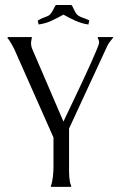

<svg xmlns="http://www.w3.org/2000/svg" viewBox="-20 -732 474 752"><path d="M8.8 -583 11.2 -586.9H103Q103.5 -586.9 104 -586.7Q104.5 -586.4 105 -586.4Q104.5 -580.6 103 -574.7Q101.6 -568.8 101.6 -563Q101.6 -550.8 106.9 -538.6L228.5 -255.9Q232.9 -265.6 245.1 -291Q257.3 -316.4 272.9 -349.1Q288.6 -381.8 305.4 -418Q322.3 -454.1 336.2 -485.1Q350.1 -516.1 359.1 -538.1Q368.2 -560.1 368.2 -564.5Q368.2 -569.3 366.7 -574.2Q365.2 -579.1 362.8 -583V-586.4Q363.8 -586.4 364.5 -586.7Q365.2 -586.9 366.2 -586.9H420.9Q421.4 -586.9 422.6 -586.4Q423.8 -585.9 424.3 -585.9Q417.5 -577.6 410.6 -568.8Q403.8 -560.1 399.4 -550.3L250.5 -228.5V-78.6Q250.5 -70.3 250.5 -60.5Q250.5 -50.8 251.2 -40.5Q252 -30.3 253.7 -20.8Q255.4 -11.2 258.8 -3.9V-1L258.3 0H182.1Q181.6 0 180.7 -0.5Q179.7 -1 179.2 -1V-3.9Q182.1 -10.7 184.1 -20.5Q186 -30.3 187.3 -40.5Q188.5 -50.8 189 -60.8Q189.5 -70.8 189.5 -78.6V-193.4L36.6 -538.1Q35.2 -541.5 31.5 -548.1Q27.8 -554.7 23.9 -561.8Q20 -568.8 15.9 -574.7Q11.7 -580.6 8.8 -583ZM201.2 -712.4H256.3Q259.8 -712.4 261 -711.2Q262.2 -710 263.7 -707Q271.5 -689.9 276.6 -681.9Q281.7 -673.8 288.3 -669.7Q294.9 -665.5 304.2 -662.6Q313.5 -659.7 329.1 -652.3L329.6 -650.4L326.2 -636.7L326.7 -634.8L325.2 -636.2Q300.3 -639.6 275.1 -650.9Q250 -662.1 228.5 -674.8Q206.5 -662.1 181.9 -650.9Q157.2 -639.6 131.8 -636.2L130.9 -634.8L131.3 -636.7L127.9 -650.4L128.9 -652.3Q139.2 -658.2 146.5 -661.1Q153.8 -664.1 159.2 -666Q164.6 -668 168.5 -669.9Q172.4 -671.9 176.3 -675.8Q180.2 -679.7 184.6 -687Q189 -694.3 195.3 -707Q196.3 -709 197.5 -710.7Q198.7 -712.4 201.2 -712.4Z"/></svg>

Font: CAT Linz
Style: Regular
Weight: 400
Designer: Peter Wiegel
Foundry: Peter Wiegel
Version: Version 1.08